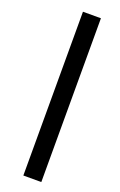

<svg xmlns="http://www.w3.org/2000/svg" viewBox="-165 -744 592 951"><g transform="rotate(20 130.5 -268.5)"><path d="M190.9 163.1H96.2V-700.2H190.9Z"/></g></svg>

Font: JuniusX
Style: Bold
Weight: 700
Designer: Peter S. Baker
Foundry: Briery Creek Software
Version: Version 1.004